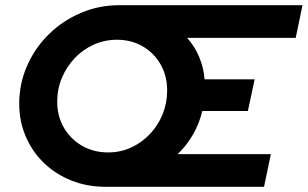

<svg xmlns="http://www.w3.org/2000/svg" viewBox="-20 -720 1186 740"><path d="M387.3 0Q316 0 255.2 -24.2Q194.4 -48.4 149.6 -91.6Q104.7 -134.9 79.4 -193.4Q54.1 -252 54.1 -320.4Q54.1 -397.7 84.5 -466.6Q114.8 -535.6 168.2 -588Q221.6 -640.4 291.5 -670.2Q361.4 -700 439.9 -700H1145.9L1119.7 -574.1H701Q729.8 -542.6 747.3 -501.4Q764.9 -460.1 768.5 -414.2H961.5L935.3 -292.1H759.6Q748.5 -244.4 723.9 -201.7Q699.4 -158.9 664.7 -125.9H1024L997.6 0ZM396.9 -132.5Q443.6 -132.5 484.9 -151.3Q526.3 -170.1 557.6 -203.1Q588.9 -236 606.6 -279.3Q624.2 -322.6 624.2 -371.6Q624.2 -427.8 598.9 -471.9Q573.7 -515.9 530 -541.3Q486.4 -566.8 430.3 -566.8Q383.2 -566.8 341.3 -548Q299.5 -529.2 268.1 -496.1Q236.8 -463 218.7 -420.2Q200.5 -377.4 200.5 -328.7Q200.5 -271.8 226.3 -227.7Q252.1 -183.6 296.4 -158.1Q340.8 -132.5 396.9 -132.5Z"/></svg>

Font: Red Hat Display
Style: Italic
Weight: 300
Italic angle: -12°
Designer: Pentagram, MCKL
Foundry: Pentagram, MCKL
Version: Version 1.023